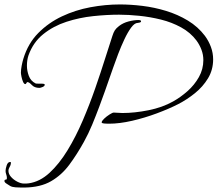

<svg xmlns="http://www.w3.org/2000/svg" viewBox="-87 -710 978 863"><path d="M397 -154Q390 -154 380 -155Q370 -156 370 -160Q370 -166 381 -176.5Q392 -187 405.5 -195.5Q419 -204 424 -204Q434 -204 443.5 -203Q453 -202 463 -202Q518 -202 580.5 -214.5Q643 -227 691 -254Q725 -273 756 -300.5Q787 -328 807 -363.5Q827 -399 827 -440Q827 -464 818.5 -486.5Q810 -509 796 -528Q769 -564 727 -587Q685 -610 636.5 -622Q588 -634 539 -639Q490 -644 448 -644Q394 -644 332 -637.5Q270 -631 211.5 -612Q153 -593 107.5 -556.5Q62 -520 41 -461Q34 -440 34 -415Q34 -392 42.5 -369Q51 -346 73 -335Q75 -334 85 -334Q95 -334 99 -334Q101 -334 107.5 -333.5Q114 -333 114 -329Q114 -323 104.5 -319Q95 -315 90 -315Q68 -315 56 -328Q44 -341 36 -341Q35 -341 34.5 -340.5Q34 -340 34 -340Q33 -339 31 -335.5Q29 -332 27 -332Q21 -332 16.5 -342.5Q12 -353 9.5 -365.5Q7 -378 7 -383Q7 -397 10.5 -415Q14 -433 18 -446Q39 -515 85 -561.5Q131 -608 191.5 -636.5Q252 -665 319.5 -677.5Q387 -690 452 -690Q500 -690 553.5 -683.5Q607 -677 659.5 -661Q712 -645 757.5 -617.5Q803 -590 834 -549Q851 -526 861 -499Q871 -472 871 -443Q871 -396 848 -358Q825 -320 789 -291Q753 -262 714 -242Q673 -221 618 -200.5Q563 -180 506.5 -167Q450 -154 403 -154ZM9 133Q-2 133 -17 132Q-32 131 -41 126Q-45 123 -56 116.5Q-67 110 -67 104Q-67 97 -61.5 97.5Q-56 98 -56 90Q-56 82 -59 74Q-62 66 -62 58Q-62 49 -57 33.5Q-52 18 -41 18Q-38 18 -38 21Q-38 31 -43.5 40Q-49 49 -49 58Q-49 72 -37.5 85Q-26 98 -9.5 106.5Q7 115 20 115Q25 115 31 115Q37 115 42 114Q92 107 135.5 67Q179 27 216.5 -34.5Q254 -96 285 -168.5Q316 -241 341 -313Q366 -385 385.5 -447Q405 -509 418 -548Q423 -564 429 -573.5Q435 -583 448 -593Q466 -607 490.5 -613.5Q515 -620 537 -620Q539 -620 543 -619Q547 -618 547 -614Q547 -610 540.5 -608.5Q534 -607 532 -607Q518 -607 502.5 -586Q487 -565 472 -533Q457 -501 444 -467Q431 -433 421.5 -405.5Q412 -378 408 -367Q396 -333 384 -298.5Q372 -264 359 -230Q344 -190 327.5 -150Q311 -110 290 -72Q259 -16 224.5 30.5Q190 77 142.5 104.5Q95 132 23 133Z"/></svg>

Font: Beau Rivage
Style: Regular
Weight: 400
Designer: Robert E. Leuschke
Foundry: Robert E. Leuschke
Version: Version 1.010; ttfautohint (v1.8.3)